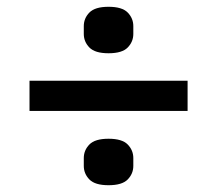

<svg xmlns="http://www.w3.org/2000/svg" viewBox="-20 -588 640 566"><path d="M67 -261V-350H533V-261ZM300 -42Q260 -42 243.5 -59Q227 -76 227 -99V-122Q227 -145 243.5 -162Q260 -179 300 -179Q340 -179 356.5 -162Q373 -145 373 -122V-99Q373 -76 356.5 -59Q340 -42 300 -42ZM300 -431Q260 -431 243.5 -448Q227 -465 227 -488V-511Q227 -534 243.5 -551Q260 -568 300 -568Q340 -568 356.5 -551Q373 -534 373 -511V-488Q373 -465 356.5 -448Q340 -431 300 -431Z"/></svg>

Font: IBM Plex Sans Thai Medium
Style: Regular
Weight: 500
Designer: Mike Abbink, Paul van der Laan, Pieter van Rosmalen, Ben Mitchell, Mark Frömberg
Foundry: Bold Monday
Version: Version 1.1